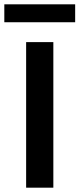

<svg xmlns="http://www.w3.org/2000/svg" viewBox="-43 -869 368 889"><path d="M204 0H78V-674H204ZM305 -766H-23V-849H305Z"/></svg>

Font: Hind Siliguri SemiBold
Style: Regular
Weight: 600
Designer: Jyotish Sonowal
Foundry: Indian Type Foundry
Version: Version 1.001;PS 1.0;hotconv 1.0.86;makeotf.lib2.5.63406; tt